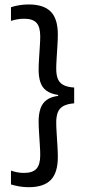

<svg xmlns="http://www.w3.org/2000/svg" viewBox="-20 -696 378 840"><path d="M28 -664.5Q44.5 -670 64.2 -673.2Q84 -676.5 105.5 -676.5Q171 -676.5 202 -645.2Q233 -614 233 -545Q233 -524 231.2 -496.2Q229.5 -468.5 227.8 -441.2Q226 -414 226 -394.5Q226 -369 232.8 -351.5Q239.5 -334 256.8 -324.5Q274 -315 304.5 -313V-244Q274 -241.5 256.8 -231.8Q239.5 -222 232.8 -204.2Q226 -186.5 226 -161Q226 -141.5 227.8 -114.2Q229.5 -87 231.2 -58.8Q233 -30.5 233 -9Q233 60 202 91.5Q171 123 105.5 123Q84 123 64.2 119.5Q44.5 116 28 111V50.5Q39.5 54.5 53.8 57.5Q68 60.5 85 60.5Q123 60.5 139.5 42.2Q156 24 156 -17Q156 -36 154.2 -62.5Q152.5 -89 150.8 -116.5Q149 -144 149 -165Q149 -196.5 156.8 -220.2Q164.5 -244 183.8 -258.5Q203 -273 238 -277L234.5 -272V-280.5Q201.5 -285.5 182.8 -299.5Q164 -313.5 156.5 -336.8Q149 -360 149 -390.5Q149 -411.5 150.8 -438.8Q152.5 -466 154.2 -492.5Q156 -519 156 -537Q156 -578 139.8 -596Q123.5 -614 86 -614Q69 -614 54.2 -611.2Q39.5 -608.5 28 -604.5Z"/></svg>

Font: Anek Odia
Style: Regular
Weight: 400
Designer: Yesha Goshar & Mahesh Sahu (Odia), Yesha Goshar (Latin)
Foundry: Ek Type
Version: Version 1.003